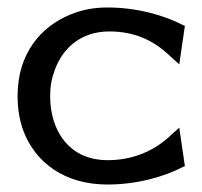

<svg xmlns="http://www.w3.org/2000/svg" viewBox="-20 -482 539 513"><path d="M27 -226C27 -192 32 -160 43 -131C75 -48 152 11 267 11C349 11 421 -11 471 -37L474 -38L459 -141L428 -113C388 -78 334 -54 267 -54C245 -54 223 -58 204 -66C151 -88 114 -145 114 -226C114 -251 118 -273 126 -294C147 -353 196 -398 272 -398C339 -398 389 -374 428 -338L459 -310L474 -413L471 -414C421 -440 349 -462 267 -462C231 -462 200 -456 170 -444C88 -411 27 -338 27 -226Z"/></svg>

Font: Charger Sport
Style: DfBd
Weight: 400
Designer: Jasper
Foundry: Cannot Into Space Fonts
Version: Version 1.1